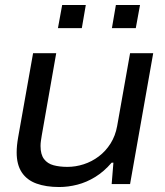

<svg xmlns="http://www.w3.org/2000/svg" viewBox="-20 -740 663 772"><path d="M218 12Q165 12 126.5 -2Q88 -16 67.5 -47Q47 -78 47 -127Q47 -141 48.5 -156Q50 -171 53 -188L113 -526H206L148 -196Q146 -184 144.5 -173.5Q143 -163 143 -153Q143 -119 157 -100.5Q171 -82 195.5 -75.5Q220 -69 251 -69Q284 -69 316.5 -79.5Q349 -90 377 -111Q405 -132 424.5 -163Q444 -194 451 -233L503 -526H596L503 0H429L436 -86H429Q398 -50 363 -28.5Q328 -7 291 2.5Q254 12 218 12ZM213 -627 230 -720H325L309 -627ZM430 -627 446 -720H543L526 -627Z"/></svg>

Font: Archivo SemiExpanded
Style: Italic
Weight: 400
Width: 6
Italic angle: -10°
Designer: Hector Gatti
Foundry: Omnibus-Type
Version: Version 2.001